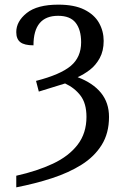

<svg xmlns="http://www.w3.org/2000/svg" viewBox="-20 -566 534 826"><path d="M50 190Q140 170 208 138Q276 106 314 56.5Q352 7 352 -63Q352 -121 326.5 -154.5Q301 -188 260 -207L147 -172L135 -218Q240 -245 284.5 -282.5Q329 -320 329 -384Q329 -438 305.5 -468Q282 -498 230 -498Q124 -498 124 -371Q85 -371 67.5 -384.5Q50 -398 50 -428Q50 -474 95 -510Q140 -546 231 -546Q300 -546 343 -524.5Q386 -503 406 -467.5Q426 -432 426 -390Q426 -347 409 -316Q392 -285 366.5 -265.5Q341 -246 314 -234Q380 -209 414.5 -166.5Q449 -124 449 -63Q449 7 417.5 57.5Q386 108 331 142.5Q276 177 204 200.5Q132 224 50 240Z"/></svg>

Font: NotoSerif-Regular
Style: Regular
Weight: 400
Designer: Monotype Design Team
Foundry: Monotype Imaging Inc.
Version: Version 2.007; ttfautohint (v1.8) -l 8 -r 50 -G 200 -x 14 -D